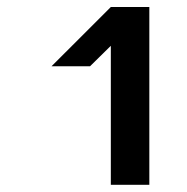

<svg xmlns="http://www.w3.org/2000/svg" viewBox="-20 -853 526 540"><path d="M400 -833.3V-333.3H291.7V-724.2L233.3 -666.7H125L291.7 -833.3Z"/></svg>

Font: 0xA000
Style: Bold
Weight: 700
Version: Version 0.1